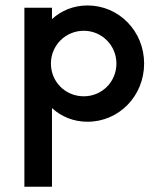

<svg xmlns="http://www.w3.org/2000/svg" viewBox="-20 -440 583 707"><path d="M302.2 -419.9C250.5 -419.9 205.6 -400.9 171.4 -369.6V-411.6H69.8V247.6H171.4V-42C205.6 -10.7 250.5 8.3 302.2 8.3C418 8.3 510.7 -86.4 510.7 -206.1C510.7 -325.2 418 -419.9 302.2 -419.9ZM288.6 -85.4C221.2 -85.4 167.5 -138.2 167.5 -206.1C167.5 -272.9 221.2 -326.7 288.6 -326.7C355 -326.7 408.7 -272.9 408.7 -206.1C408.7 -138.2 355 -85.4 288.6 -85.4Z"/></svg>

Font: Now SemiBold
Style: Regular
Weight: 600
Designer: Alfredo Marco Pradil
Foundry: Alfredo Marco Pradil
Version: Version 1.200;hotconv 1.0.109;makeotfexe 2.5.65596